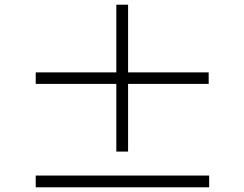

<svg xmlns="http://www.w3.org/2000/svg" viewBox="-20 -820 1040 817"><path d="M868 -463V-512H525V-800H475V-512H132V-463H475V-175H525V-463ZM870 -73H132V-23H870Z"/></svg>

Font: Noto Sans HK Light
Style: Regular
Weight: 300
Designer: Ryoko NISHIZUKA 西塚涼子 (kana, bopomofo & ideographs); Paul D. Hunt (Latin, Greek & Cyrillic); Sandoll Communications 산돌커뮤니
Foundry: Adobe
Version: Version 2.004;hotconv 1.0.118;makeotfexe 2.5.65603